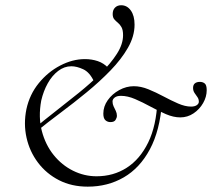

<svg xmlns="http://www.w3.org/2000/svg" viewBox="-20 -686 793 718"><path d="M308 12Q248 12 200.8 -12.1Q153.6 -36.2 122.2 -77.7Q90.8 -119.2 79.2 -171.2Q67.6 -223.2 78.8 -278Q90.8 -333 125 -375Q159.2 -417 205.3 -441Q251.4 -465 297.6 -465Q322.8 -465 345.4 -457.5Q368 -450 385.6 -431.4L331.4 -381.4Q315.4 -415.8 291.2 -427Q267 -438.2 246.8 -438.2Q220.4 -438.2 197.5 -420.7Q174.6 -403.2 158.5 -374.3Q142.4 -345.4 134.2 -310Q122.8 -248 136.4 -196.2Q150 -144.4 180.6 -106.4Q211.2 -68.4 253.1 -47.6Q295 -26.8 341 -26.8Q404.2 -26.8 453.9 -58.7Q503.6 -90.6 534.2 -153.2Q564.8 -215.8 568.6 -309L585.8 -303Q578 -197.6 540.4 -127.5Q502.8 -57.4 442.8 -22.7Q382.8 12 308 12ZM117.2 -195 107.2 -205Q142.2 -234.4 185.8 -268.3Q229.4 -302.2 274.2 -338.4Q319 -374.6 356.5 -411.6Q394 -448.6 417.1 -484.7Q440.2 -520.8 440.2 -554.4Q440.2 -573.8 434.4 -584.2Q428.6 -594.6 420.8 -600.9Q413 -607.2 407.2 -614Q401.4 -620.8 401.4 -633.8Q401.4 -648.8 410.2 -657.6Q419 -666.4 433 -666.4Q455.2 -666.4 469.2 -646.8Q483.2 -627.2 483.2 -593.8Q483.2 -550.6 458.5 -507.5Q433.8 -464.4 393.3 -422.6Q352.8 -380.8 304.2 -340.9Q255.6 -301 206.6 -264.4Q157.6 -227.8 117.2 -195ZM392.8 -229.4Q382.2 -229.4 374.3 -236.3Q366.4 -243.2 366.4 -261.2Q366.4 -288 382.9 -311.3Q399.4 -334.6 425.8 -349.1Q452.2 -363.6 480.4 -363.6Q506.8 -363.6 535 -352.1Q563.2 -340.6 591.4 -325.5Q619.6 -310.4 646 -298.9Q672.4 -287.4 694.4 -287.4Q708.2 -287.4 715.9 -292.8Q723.6 -298.2 723.6 -305.6Q723.6 -315.4 718.4 -322.7Q713.2 -330 707.6 -338.2Q702 -346.4 702 -357.2Q702 -368.6 708.7 -374.2Q715.4 -379.8 727.6 -379.8Q738.4 -379.8 745.7 -373.8Q753 -367.8 753 -348.8Q753 -324 739.6 -300.6Q726.2 -277.2 703.8 -262.1Q681.4 -247 654.2 -247Q628.8 -247 600.6 -259.1Q572.4 -271.2 542.9 -287.3Q513.4 -303.4 485.3 -315.5Q457.2 -327.6 432.2 -327.6Q416.8 -327.6 408.8 -321.2Q400.8 -314.8 400.8 -306.6Q400.8 -296.6 404.9 -288.1Q409 -279.6 413.1 -271.1Q417.2 -262.6 417.2 -253.2Q417.2 -245.6 412.1 -237.5Q407 -229.4 392.8 -229.4Z"/></svg>

Font: Cormorant Light
Style: Italic
Weight: 300
Italic angle: -10°
Designer: Christian Thalmann (Catharsis Fonts)
Foundry: Catharsis Fonts
Version: Version 4.000